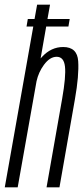

<svg xmlns="http://www.w3.org/2000/svg" viewBox="-48 -805 357 825"><path d="M66 -691 71.5 -723.5H100.5L111.5 -785H167L156 -723.5H251.5L246 -691H150.5L126.5 -554Q129 -557.5 132.5 -560.5Q171.5 -603 223.5 -603Q284 -603 288 -542Q292 -481 274 -379L207.5 0H152L219 -380.5Q236 -477 231.2 -519Q226.5 -561 195.5 -561Q166 -561 140.5 -526Q117.5 -494.5 109 -456L28 0H-27.5L95 -691Z"/></svg>

Font: Anybody Condensed Light
Style: Italic
Weight: 300
Width: 3
Italic angle: -10°
Designer: Tyler Finck
Foundry: Etcetera Type Company
Version: Version 1.010; ttfautohint (v1.8.3) -l 8 -r 50 -G 200 -x 14 